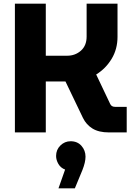

<svg xmlns="http://www.w3.org/2000/svg" viewBox="-20 -720 717 1044"><path d="M61 0V-700H229V-417H345Q389 -417 420 -444.5Q451 -472 451 -521V-700H619V-520Q619 -453 587 -400Q555 -347 503 -315L579 -155Q586 -139 606 -139H669V0H572Q517 0 483 -21Q449 -42 431 -79L336 -277H229V0ZM298 304 334 202Q310 193 297.5 171.5Q285 150 285 128Q285 94 308.5 71Q332 48 364 48Q401 48 423 73Q445 98 445 132Q445 162 428 205L387 304Z"/></svg>

Font: MuseoModerno
Style: Bold
Weight: 700
Designer: Pablo Cosgaya, Héctor Gatti, Marcela Romero, and the Authors of The MuseoModerno Project.
Foundry: Omnibus-Type Team
Version: Version 1.001